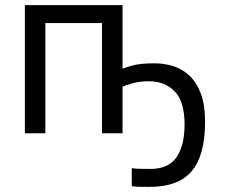

<svg xmlns="http://www.w3.org/2000/svg" viewBox="-20 -520 876 749"><path d="M458 0H378V-430H157V0H77V-500H458V-252Q469 -257 499 -265Q529 -273 583 -273Q622 -273 657.5 -261.5Q693 -250 720.5 -223.5Q748 -197 764 -153.5Q780 -110 780 -45Q780 86 728 147.5Q676 209 564 209Q531 209 516.5 208.5Q502 208 494 206V136Q507 138 522.5 138.5Q538 139 567 139Q637 139 668.5 93.5Q700 48 700 -35Q700 -124 661.5 -163.5Q623 -203 561 -203Q525 -203 497 -195Q469 -187 458 -182Z"/></svg>

Font: PT Sans
Style: Regular
Weight: 400
Version: Version 2.003W OFL; ttfautohint (v1.6)